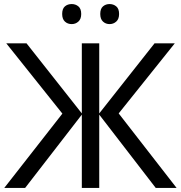

<svg xmlns="http://www.w3.org/2000/svg" viewBox="-20 -928 894 948"><path d="M288 -367 11 -714H111L384 -368V-714H470V-368L743 -714H843L566 -368L852 0H749L470 -362V0H384V-362L104 0H1ZM287 -859Q287 -885 300.5 -896.5Q314 -908 334 -908Q353 -908 367 -896.5Q381 -885 381 -859Q381 -834 367 -821.5Q353 -809 334 -809Q314 -809 300.5 -821.5Q287 -834 287 -859ZM475 -859Q475 -885 488.5 -896.5Q502 -908 521 -908Q540 -908 554 -896.5Q568 -885 568 -859Q568 -834 554 -821.5Q540 -809 521 -809Q502 -809 488.5 -821.5Q475 -834 475 -859Z"/></svg>

Font: Noto Sans
Style: Regular
Weight: 400
Designer: Monotype Design Team
Foundry: Monotype Imaging Inc.
Version: Version 1.902